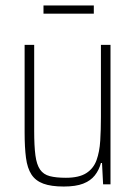

<svg xmlns="http://www.w3.org/2000/svg" viewBox="-20 -674 498 702"><path d="M213 8Q167 8 138.5 -2.5Q110 -13 95 -36Q80 -59 75 -97Q70 -135 70 -190V-510H105V-195Q105 -140 109.5 -106Q114 -72 126.5 -54Q139 -36 162 -30Q185 -24 221 -24Q269 -24 295.5 -41Q322 -58 333 -88.5Q344 -119 346.5 -159.5Q349 -200 349 -246V-510H384V0H357L353 -78H349Q342 -52 326.5 -32.5Q311 -13 284 -2.5Q257 8 213 8ZM139 -624V-654H323V-624Z"/></svg>

Font: Saira Condensed Thin
Style: Regular
Weight: 250
Width: 3
Designer: Hector Gatti with collaboration of the Omnibus-Type team
Foundry: Omnibus-Type
Version: Version 1.101